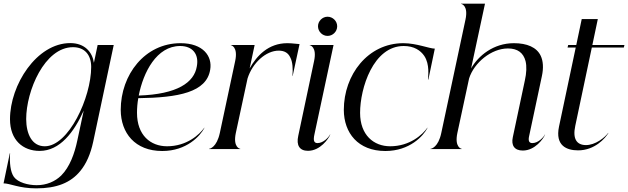

<svg xmlns="http://www.w3.org/2000/svg" viewBox="-32 -820 3455 1056"><path d="M167.5 216C279 216 357 185.5 410 120C442.5 80.5 466 27.5 480.5 -40L593.5 -572.5H505L484.5 -474.5C476 -533 434.5 -583 354.5 -583C169.5 -583 23 -353 23 -164.5C23 -49 94.5 10 186 10C297.5 10 375.5 -93.5 428.5 -212L393.5 -48.5C378 25.5 351.5 98.5 304.5 145.5C270.5 178.5 224 198.5 170 198.5C122.5 198.5 67.5 184 44.5 153C25 125.5 20 76 23.5 23H22L-12.5 188.5C23.5 188.5 72.5 216 167.5 216ZM214.5 -15.5C144 -15.5 112.5 -82.5 112 -165C112 -320 213 -560.5 369.5 -560.5C435.5 -560.5 469.5 -516 469.5 -452C469.5 -283 345 -15.5 214.5 -15.5Z M632 -215.5C632.5 -89 710 10.5 860.5 10.5C995 10.5 1070 -73 1092.5 -117L1091.5 -117.5C1065 -79.5 995 -15.5 887 -15.5C796 -15.5 721.5 -76 721.5 -199.5C721.5 -224 723.5 -252 728.5 -280C950.5 -283 1104 -312.5 1124 -436.5C1137 -510.5 1085.5 -582.5 961 -582.5C764.5 -582.5 632 -409 632 -215.5ZM731 -294.5C756 -422 829 -567 959 -567C1026.5 -567 1063.5 -522.5 1050.5 -454.5C1036 -366.5 943.5 -301.5 731 -294.5Z M1117.5 0H1289.5V-1.5C1287 -1.5 1248.5 -10 1265 -88.5L1329.5 -388.5C1357 -475.5 1431.5 -541.5 1501 -541.5C1534 -541.5 1553.5 -527.5 1564 -505C1578 -479.5 1579.5 -441.5 1576.5 -401.5H1577.5L1615.5 -577.5C1604 -577.5 1577 -582.5 1548.5 -582.5C1443.5 -582.5 1380 -513 1341 -443.5L1368.5 -572.5H1237.5V-571.5C1240 -571.5 1278 -562.5 1261.5 -484.5L1177 -88.5C1160 -10 1122.5 -1.5 1117.5 -1.5Z M1695.5 -484.5 1608.5 -73.5C1596.5 -20 1616 9.5 1662 9.5C1729 9.5 1775.5 -57 1784.5 -80H1783C1777 -66.5 1747 -33 1714.5 -33C1694.5 -33 1690 -47.5 1697.5 -81.5L1802.5 -572.5H1671V-571.5C1673.5 -571.5 1712 -562.5 1695.5 -484.5ZM1769.5 -622.5C1798.5 -622.5 1822.5 -646.5 1822.5 -675.5C1822.5 -704 1798.5 -728 1769.5 -728C1741 -728 1717 -704 1717 -675.5C1717 -646.5 1741 -622.5 1769.5 -622.5Z M2087.5 10.5C2222 10.5 2297 -73 2319.5 -117L2318.5 -117.5C2292 -79.5 2222 -15.5 2114 -15.5C2023.5 -15.5 1948.5 -77 1948.5 -199.5C1948.5 -335 2021 -567 2188.5 -567C2245.5 -567 2281 -542.5 2301.5 -512.5C2333 -465 2322 -401.5 2322 -382.5H2324L2359.5 -552.5C2330 -552.5 2259 -582.5 2186.5 -582.5C1991.5 -582.5 1859 -409 1859 -215.5C1859.5 -89 1937 10.5 2087.5 10.5Z M2843.5 8C2910.5 8 2957 -57 2966 -80H2965C2958.5 -66.5 2929 -33 2896 -33C2876.5 -33 2872.5 -47.5 2878.5 -73L2948.5 -402C2958 -446 2955.5 -484.5 2942 -513C2920 -560 2866.5 -582.5 2794.5 -582.5C2681.5 -582.5 2598.5 -513 2559 -443.5L2635.5 -800H2504V-798.5C2506.5 -798.5 2545 -790 2528 -711.5L2395 -88.5C2378.5 -10 2340.5 -1.5 2335.5 -1.5V0H2507.5V-1.5C2505 -1.5 2467 -10 2483.5 -88.5L2548 -388.5C2575.5 -475.5 2670.5 -553.5 2761.5 -553.5C2815 -553.5 2846.5 -529.5 2858.5 -484C2865.5 -455.5 2864 -419 2854.5 -376.5L2788.5 -65.5C2778.5 -20 2797.5 8 2843.5 8Z M3132 -128 3223 -558.5H3399L3402.5 -572.5H3226L3256 -715H3167.5L3137.5 -572.5H3093L3089.5 -558.5H3134.5L3042.5 -123.5C3020.5 -18 3085.5 7 3147.5 7C3239.5 7 3297.5 -60 3314.5 -89H3313C3295 -64 3242 -21 3189 -22C3140 -23 3116.5 -56 3132 -128Z"/></svg>

Font: Beautique Display Italic
Style: Regular
Weight: 400
Italic angle: -12°
Designer: Nhat-Quang Ngo
Version: Version 1.100;Glyphs 3.2.3 (3260)